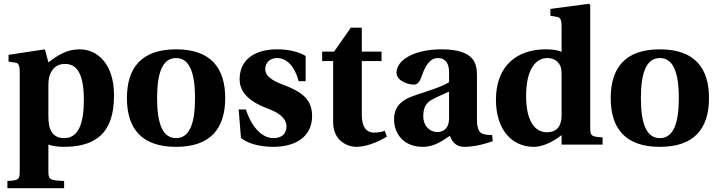

<svg xmlns="http://www.w3.org/2000/svg" viewBox="-20 -762 3790 1012"><path d="M19 192V230H318V192C245 189 235 185 235 143V0C252 7 287 12 314 12C462 12 581 -40 581 -259C581 -425 494 -502 400 -502C330 -502 284 -470 235 -433L217 -502L25 -473V-437L60 -432C76 -430 84 -421 84 -381V143C84 185 76 189 19 192ZM235 -152V-310C235 -331 237 -351 242 -365C255 -402 280 -425 322 -425C369 -425 422 -399 422 -237C422 -113 395 -34 318 -34C274 -34 248 -57 239 -101C236 -116 235 -133 235 -152Z M649 -245C649 -85 726 12 908 12C1090 12 1167 -85 1167 -245C1167 -405 1090 -502 908 -502C726 -502 649 -405 649 -245ZM808 -245C808 -379 837 -456 908 -456C979 -456 1008 -379 1008 -245C1008 -111 979 -34 908 -34C837 -34 808 -111 808 -245Z M1238 -185 1250 -36C1288 -1 1363 12 1419 12C1541 12 1625 -43 1625 -151C1625 -237 1571 -278 1479 -313C1421 -334 1378 -358 1378 -398C1378 -429 1400 -456 1441 -456C1492 -456 1535 -410 1554 -334H1591V-467C1550 -492 1493 -502 1441 -502C1319 -502 1243 -445 1243 -344C1243 -271 1302 -223 1390 -190C1441 -172 1490 -143 1490 -95C1490 -57 1465 -34 1421 -34C1355 -34 1302 -103 1276 -185Z M1678 -440H1736V-117C1736 -26 1804 12 1860 12C1901 12 1963 -7 2019 -42L2008 -73C1994 -67 1973 -63 1951 -63C1913 -63 1887 -91 1887 -155V-440H1991V-490H1887V-616H1829L1741 -490H1678Z M2057 -133C2057 -58 2107 12 2208 12C2272 12 2316 -23 2351 -46C2364 -15 2381 12 2429 12C2481 12 2544 -5 2577 -18L2574 -51C2561 -50 2541 -51 2526 -56C2513 -60 2494 -72 2494 -131V-362C2494 -424 2484 -502 2307 -502C2160 -502 2070 -444 2070 -379C2070 -334 2134 -316 2160 -316C2182 -316 2193 -332 2201 -356C2229 -441 2261 -456 2289 -456C2318 -456 2347 -439 2347 -382V-329C2312 -305 2228 -280 2163 -258C2084 -231 2057 -190 2057 -133ZM2211 -150C2211 -197 2227 -220 2257 -237C2288 -254 2323 -268 2347 -279V-134C2345 -80 2312 -66 2285 -66C2246 -66 2211 -97 2211 -150Z M2594 -236C2594 -90 2668 12 2795 12C2832 12 2886 -7 2940 -50V0H3156V-38C3099 -41 3091 -45 3091 -87V-736L3084 -742L2881 -715V-679L2916 -673C2932 -670 2940 -661 2940 -621V-489C2918 -498 2890 -502 2856 -502C2781 -502 2715 -480 2669 -437C2622 -393 2594 -326 2594 -236ZM2753 -256C2753 -403 2808 -456 2864 -456C2902 -456 2922 -437 2932 -417C2940 -402 2940 -379 2940 -358V-152C2940 -112 2926 -65 2862 -65C2797 -65 2753 -128 2753 -256Z M3199 -245C3199 -85 3276 12 3458 12C3640 12 3717 -85 3717 -245C3717 -405 3640 -502 3458 -502C3276 -502 3199 -405 3199 -245ZM3358 -245C3358 -379 3387 -456 3458 -456C3529 -456 3558 -379 3558 -245C3558 -111 3529 -34 3458 -34C3387 -34 3358 -111 3358 -245Z"/></svg>

Font: Heuristica
Style: Bold
Weight: 700
Version: Version 1.0.1